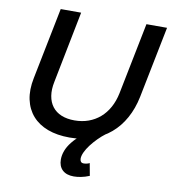

<svg xmlns="http://www.w3.org/2000/svg" viewBox="-97 -783 966 1083"><g transform="rotate(10 386.0 -241.5)"><path d="M771.5 -700 689.5 -290Q675.5 -221.5 645.2 -166.8Q615 -112 570 -73.8Q525 -35.5 466.2 -15.2Q407.5 5 336.5 5Q265.5 5 211.5 -15.2Q157.5 -35.5 123.8 -73.8Q90 -112 78.2 -166.8Q66.5 -221.5 80.5 -290L162.5 -700H279.5L198.5 -290Q189 -244.5 195 -208.2Q201 -172 220.5 -146.8Q240 -121.5 272.2 -108.2Q304.5 -95 347.5 -95Q390.5 -95 427.2 -108.2Q464 -121.5 493 -146.5Q522 -171.5 542 -207.8Q562 -244 571.5 -290L653.5 -700ZM536.5 -50Q514 -33 493 -11.8Q472 9.5 455.5 31.2Q439 53 429.2 74Q419.5 95 419.5 111Q419.5 121.5 424.5 128.2Q429.5 135 441.5 135Q449 135 458.2 133Q467.5 131 474.5 127L487.5 198Q462 208.5 439 212.8Q416 217 398.5 217Q356 217 333.2 195.2Q310.5 173.5 310.5 135Q310.5 110.5 320 85Q329.5 59.5 350.5 33Q371.5 6.5 405.8 -21.5Q440 -49.5 489.5 -80Z"/></g></svg>

Font: Argentum Sans
Style: Italic
Weight: 400
Italic angle: -11.3099°
Designer: Julieta Ulanovsky, Owen Earl, Rasmus Andersson, Cristiano Sobral
Foundry: The Argentum Sans Project Authors
Version: Version 3.131; ttfautohint (v1.8.4.7-5d5b-dirty)